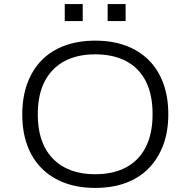

<svg xmlns="http://www.w3.org/2000/svg" viewBox="-20 -912 933 940"><path d="M446 8Q363 8 297 -16.5Q231 -41 184.5 -87.5Q138 -134 113.5 -200.5Q89 -267 89 -352Q89 -436 113.5 -503Q138 -570 184 -617Q230 -664 296.5 -688.5Q363 -713 446 -713Q530 -713 596 -688.5Q662 -664 708.5 -617.5Q755 -571 779.5 -504Q804 -437 804 -353Q804 -268 779 -201.5Q754 -135 708 -88Q662 -41 596 -16.5Q530 8 446 8ZM446 -59Q534 -59 597 -92.5Q660 -126 693.5 -191.5Q727 -257 727 -353Q727 -449 694 -514Q661 -579 598 -612.5Q535 -646 446 -646Q358 -646 295.5 -612.5Q233 -579 199 -514Q165 -449 165 -352Q165 -257 198.5 -192Q232 -127 295 -93Q358 -59 446 -59ZM507 -809V-892H595V-809ZM297 -809V-892H385V-809Z"/></svg>

Font: Nunito Sans 7pt SemiExpanded Light
Style: Regular
Weight: 300
Width: 6
Designer: Vernon Adams
Foundry: Vernon Adams
Version: Version 3.101;gftools[0.9.27]